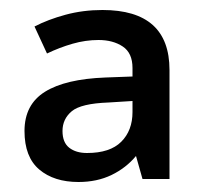

<svg xmlns="http://www.w3.org/2000/svg" viewBox="-20 -742 406 384"><path d="M185 -722Q319 -722 319 -602V-384H265L252 -430Q232 -406 203 -392Q174 -378 137 -378Q88 -378 58.5 -403Q29 -428 29 -480Q29 -533 70 -558.5Q111 -584 191 -587L245 -589V-606Q245 -636 225.5 -649Q206 -662 177 -662Q151 -662 125 -654.5Q99 -647 74 -635L49 -689Q76 -703 111 -712.5Q146 -722 185 -722ZM197 -537Q142 -535 123.5 -519.5Q105 -504 105 -480Q105 -457 118.5 -446.5Q132 -436 154 -436Q200 -436 222.5 -458.5Q245 -481 245 -518V-540Z"/></svg>

Font: Noto Sans Thaana Medium
Style: Regular
Weight: 500
Designer: David Williams
Foundry: Google Inc.
Version: Version 3.001; ttfautohint (v1.8.4.7-5d5b)